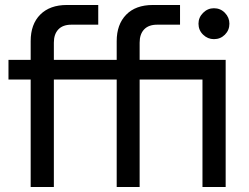

<svg xmlns="http://www.w3.org/2000/svg" viewBox="-20 -750 997 770"><path d="M103 0V-431H14V-510H103V-585Q103 -653 141.5 -691.5Q180 -730 248 -730H374V-651H266Q232 -651 214 -632Q196 -613 196 -579V-510H448V-585Q448 -652 486 -691Q524 -730 593 -730H702V-651H610Q576 -651 558 -632Q540 -613 540 -579V-510H885V0H792V-431H540V0H448V-431H196V0ZM838 -593Q813 -593 794.5 -611Q776 -629 776 -655Q776 -680 794.5 -698.5Q813 -717 838 -717Q864 -717 882 -698.5Q900 -680 900 -655Q900 -629 882 -611Q864 -593 838 -593Z"/></svg>

Font: MuseoModerno
Style: Regular
Weight: 400
Designer: Pablo Cosgaya, Héctor Gatti, Marcela Romero, and the Authors of The MuseoModerno Project.
Foundry: Omnibus-Type Team
Version: Version 1.001